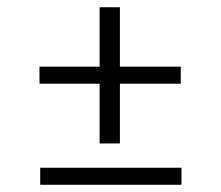

<svg xmlns="http://www.w3.org/2000/svg" viewBox="-20 -509 610 530"><path d="M255 -278H89V-325H255V-489H311V-325H479V-278H311V-113H255ZM481 -46V1H91V-46Z"/></svg>

Font: Grenze Light
Style: Regular
Weight: 300
Designer: Renata Polastri
Foundry: Omnibus-Type
Version: Version 1.002; ttfautohint (v1.8)